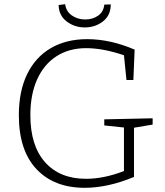

<svg xmlns="http://www.w3.org/2000/svg" viewBox="-20 -890 788 917"><path d="M709 -325V-295L620 -280V-45Q495 7 385 7Q238 7 154 -82.5Q70 -172 70 -340Q70 -454 109.5 -535.5Q149 -617 222.5 -660Q296 -703 396 -703Q507 -703 623 -653L617 -508H584L572 -626Q473 -660 391 -660Q310 -660 250 -621.5Q190 -583 157.5 -511Q125 -439 125 -340Q125 -194 195.5 -115Q266 -36 391 -36Q476 -36 572 -73V-281L478 -291V-320ZM260 -866 291 -870Q296 -835 323.5 -816Q351 -797 387 -797Q423 -797 449 -815.5Q475 -834 478 -868L509 -869Q509 -817 472 -788Q435 -759 385 -759Q336 -759 298.5 -787.5Q261 -816 260 -866Z"/></svg>

Font: Bitter Pro Light
Style: Regular
Weight: 300
Designer: Sol Matas, and Bitter project Authors
Foundry: Sol Matas
Version: Version 1.010